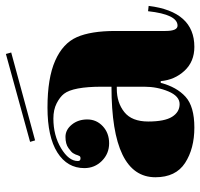

<svg xmlns="http://www.w3.org/2000/svg" viewBox="-34 -635 679 651"><g transform="rotate(-90 305.5 -309.5)"><path d="M337 -160V-253Q333 -253 330 -253Q283 -253 251 -227.5Q219 -202 219 -146.5Q219 -91 235 -65.5Q251 -40 278 -40Q305 -40 321 -78Q337 -116 337 -160ZM544 -47Q582 -47 593 -147L611 -145Q592 10 472 10Q422 10 391 -23.5Q360 -57 356 -104H350Q336 -50 303 -20Q270 10 198.5 10Q127 10 78.5 -21.5Q30 -53 30 -122Q30 -271 337 -271V-304Q337 -401 313 -432Q302 -446 280.5 -457Q259 -468 229 -468Q172 -468 128.5 -442Q85 -416 85 -385Q85 -376 94 -376Q100 -376 102 -379.5Q104 -383 105 -386.5Q106 -390 107 -392.5Q108 -395 111.5 -401Q115 -407 129 -417Q143 -427 167 -427Q191 -427 208.5 -405.5Q226 -384 226 -353Q226 -322 203 -300.5Q180 -279 145 -279Q110 -279 85.5 -303.5Q61 -328 61 -363Q61 -421 114 -454.5Q167 -488 266.5 -488Q366 -488 425 -462Q484 -436 505 -388.5Q526 -341 526 -258V-88Q526 -47 544 -47ZM448 -629 453 -611 155 -530 150 -547Z"/></g></svg>

Font: Elsie Black
Style: Regular
Weight: 900
Designer: Alejandro Inler
Foundry: Alejandro Inler
Version: 1.002